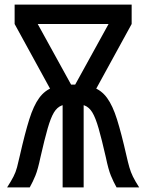

<svg xmlns="http://www.w3.org/2000/svg" viewBox="-20 -820 640 840"><path d="M271 -381 455 -715H556L373 -381ZM254 0V-419H346V0ZM227 -381 44 -715H145L329 -381ZM300 -366V-450Q353 -450 388.5 -437.5Q424 -425 448.5 -391.5Q473 -358 492 -297.5Q511 -237 533 -140Q540 -109 546 -88Q552 -67 561.5 -47.5Q571 -28 589 0H490Q476 -25 465 -52Q454 -79 443 -132Q425 -211 411.5 -258Q398 -305 384 -328Q370 -351 350 -358.5Q330 -366 300 -366ZM556 -800V-715H44V-800ZM300 -366Q270 -366 250 -358.5Q230 -351 216 -328Q202 -305 188.5 -258Q175 -211 157 -132Q146 -79 135 -52Q124 -25 110 0H11Q29 -28 39 -47.5Q49 -67 54.5 -88Q60 -109 67 -140Q89 -237 108 -297.5Q127 -358 151.5 -391.5Q176 -425 211.5 -437.5Q247 -450 300 -450Z"/></svg>

Font: Victor Mono SemiBold
Style: Regular
Weight: 600
Monospace: yes
Designer: Rune Bjørnerås
Version: Version 1.561;gftools[0.9.30]